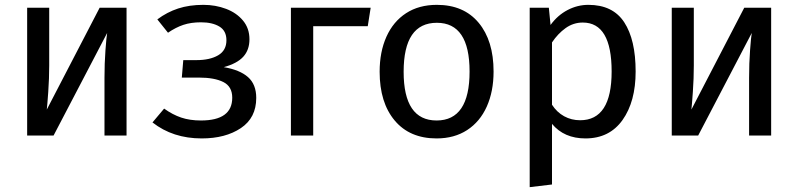

<svg xmlns="http://www.w3.org/2000/svg" viewBox="-20 -559 3293 792"><path d="M502 0H411V-238Q411 -298 415 -352Q419 -406 422 -423L201 0H92V-527H183V-289Q183 -236 179 -179.5Q175 -123 173 -107L391 -527H502Z M1009 -397Q1009 -353 983.5 -325Q958 -297 903 -282Q969 -271 1003 -241Q1037 -211 1037 -155Q1037 -73 973.5 -30.5Q910 12 812 12Q693 12 609 -54L657 -111Q692 -86 727.5 -74Q763 -62 809 -62Q938 -62 938 -156Q938 -202 901.5 -220.5Q865 -239 800 -239H730L736 -311H790Q846 -311 880 -331Q914 -351 914 -393Q914 -432 885 -449.5Q856 -467 809 -467Q768 -467 736.5 -456.5Q705 -446 673 -424L629 -479Q669 -509 715 -524Q761 -539 819 -539Q869 -539 912.5 -522.5Q956 -506 982.5 -474Q1009 -442 1009 -397Z M1180 0V-527H1509L1497 -451H1272V0Z M2016 -264Q2016 -182 1988 -119.5Q1960 -57 1907 -22.5Q1854 12 1781 12Q1670 12 1608 -62Q1546 -136 1546 -263Q1546 -345 1574 -407.5Q1602 -470 1655 -504.5Q1708 -539 1782 -539Q1893 -539 1954.5 -465Q2016 -391 2016 -264ZM1645 -263Q1645 -62 1781 -62Q1917 -62 1917 -264Q1917 -465 1782 -465Q1645 -465 1645 -263Z M2602 -264Q2602 -140 2548 -64Q2494 12 2395 12Q2307 12 2257 -48V202L2165 213V-527H2244L2251 -456Q2280 -496 2321 -517.5Q2362 -539 2407 -539Q2508 -539 2555 -467Q2602 -395 2602 -264ZM2503 -264Q2503 -466 2384 -466Q2345 -466 2313 -443Q2281 -420 2257 -384V-127Q2277 -96 2307 -79.5Q2337 -63 2373 -63Q2503 -63 2503 -264Z M3161 0H3070V-238Q3070 -298 3074 -352Q3078 -406 3081 -423L2860 0H2751V-527H2842V-289Q2842 -236 2838 -179.5Q2834 -123 2832 -107L3050 -527H3161Z"/></svg>

Font: Fira Sans
Style: Regular
Weight: 400
Designer: bBox Type GmbH & Carrois Corporate GbR & Edenspiekermann AG
Foundry: bBox Type GmbH & Carrois Corporate GbR & Edenspiekermann AG
Version: Version 4.301